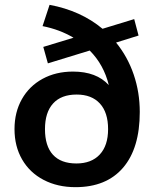

<svg xmlns="http://www.w3.org/2000/svg" viewBox="-20 -766 639 794"><path d="M558 -303Q558 -153 489 -72.5Q420 8 292 8Q218 8 160.5 -22Q103 -52 71.5 -106.5Q40 -161 40 -232Q40 -302 70.5 -356Q101 -410 156 -440Q211 -470 282 -470Q379 -470 430 -414Q409 -499 351 -557L178 -504L159 -572L284 -610Q227 -644 156 -658L185 -746Q314 -722 404 -647L535 -687L553 -619L460 -590Q508 -531 533 -457.5Q558 -384 558 -303ZM427 -232Q427 -301 393 -338Q359 -375 297 -375Q233 -375 199.5 -338Q166 -301 166 -232Q166 -162 199 -126Q232 -90 296 -90Q358 -90 392.5 -127Q427 -164 427 -232Z"/></svg>

Font: Muli
Style: Bold
Weight: 700
Designer: Vernon Adams
Foundry: Vernon Adams
Version: Version 2.001